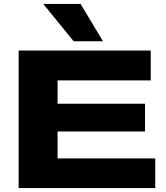

<svg xmlns="http://www.w3.org/2000/svg" viewBox="-20 -957 845 977"><path d="M75 0V-700H747V-548H273V-429H718V-288H273V-151H770V0ZM355 -747 200 -937H390L504 -747Z"/></svg>

Font: Georama Extended
Style: Bold
Weight: 700
Width: 7
Designer: Jean-Baptiste Levee
Foundry: Production Type
Version: Version 1.000